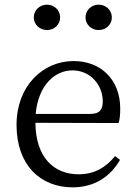

<svg xmlns="http://www.w3.org/2000/svg" viewBox="-20 -790 589 824"><path d="M403 -661C434 -661 460 -684 460 -715C460 -747 434 -770 403 -770C373 -770 347 -747 347 -715C347 -684 373 -661 403 -661ZM182 -661C212 -661 238 -684 238 -715C238 -747 212 -770 182 -770C151 -770 125 -747 125 -715C125 -684 151 -661 182 -661ZM133 -301C145 -428 218 -488 291 -488C368 -488 421 -425 421 -355C421 -323 411 -301 367 -301ZM489 -262C494 -277 496 -298 496 -324C496 -449 412 -528 296 -528C164 -528 51 -421 51 -254C51 -83 152 14 292 14C385 14 454 -32 495 -104L474 -120C435 -73 388 -42 317 -42C211 -42 133 -115 132 -263Z"/></svg>

Font: Shippori Mincho
Style: Regular
Weight: 400
Designer: Bonji Tadano  Ryoko NISHIZUKA  (kana & ideographs); Frank Grießhammer (Latin, Greek & Cyrillic); Wenlong ZHANG  (bopomof
Foundry: Adobe Systems Incorporated
Version: Version 1.003;PS 1.001;hotconv 16.6.54;makeotf.lib2.5.65590